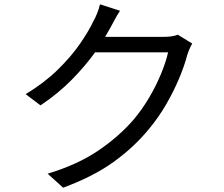

<svg xmlns="http://www.w3.org/2000/svg" viewBox="-20 -827 1040 891"><path d="M273 44 201 -21Q338 -62 435 -127.5Q532 -193 600 -272Q639 -318 671.5 -373Q704 -428 727 -483.5Q750 -539 760 -584H421Q376 -521 313 -457Q250 -393 168 -338L99 -390Q185 -442 247.5 -503Q310 -564 351 -623.5Q392 -683 413 -728Q421 -741 430.5 -764.5Q440 -788 444 -807L537 -777Q524 -758 512 -735Q500 -712 492 -698L468 -656H740Q782 -656 805 -666L872 -625Q858 -600 849 -572Q836 -522 811 -462.5Q786 -403 751 -342.5Q716 -282 671 -228Q603 -145 508.5 -76.5Q414 -8 273 44Z"/></svg>

Font: Chocolate Classical Sans
Style: Regular
Weight: 400
Designer: 田海東、宇文滿月
Foundry: Moonlit Owen
Version: Version 1.001